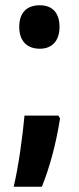

<svg xmlns="http://www.w3.org/2000/svg" viewBox="-20 -573 300 729"><path d="M53 -471C53 -418 82 -388 131 -388C177 -388 206 -417 206 -471C206 -523 180 -553 131 -553C80 -553 53 -523 53 -471ZM208 -123 202 -134H73C66 -58 51 56 32 136H139C168 64 192 -23 208 -123Z"/></svg>

Font: Noto Sans Thai Looped ExtraCondensed
Style: Bold
Weight: 700
Width: 2
Designer: Sasikarn Vongin, Ben Mitchell
Foundry: The Fontpad Ltd
Version: Version 1.001